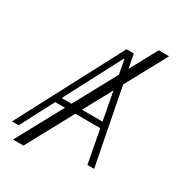

<svg xmlns="http://www.w3.org/2000/svg" viewBox="-227 -947 1067 1166"><g transform="rotate(30 306.5 -364.0)"><path d="M613.3 -819.6 457 -532 560.7 0H513.8L469.5 -232.6H294.7L118.3 92.3H45.1L221.6 -232.6H153.4L31.6 0H-15.3L367.9 -727.3H419L437.9 -630.3L540.8 -819.6ZM244 -273.8 405.2 -570.3 386.4 -670.1H382.5L175.1 -273.8ZM424.4 -471.2 317.1 -273.8H461.6Z"/></g></svg>

Font: Inter Extra Light  BETA
Style: Italic
Weight: 200
Italic angle: 9.39999°
Designer: Rasmus Andersson
Foundry: rsms
Version: Version 3.011;git-f93a4a705